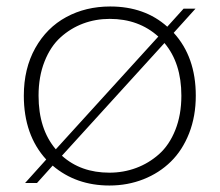

<svg xmlns="http://www.w3.org/2000/svg" viewBox="-20 -570 685 598"><path d="M589.8 -272Q589.8 -208 569.1 -155Q548.3 -102.1 512.2 -66.7Q476.1 -31.2 426.8 -11.7Q377.4 7.8 320.8 7.8Q216.8 7.8 144 -54.2L95.2 0H58.1L124 -73.2Q54.2 -149.4 54.2 -272Q54.2 -356.4 89.8 -420.2Q125.5 -483.9 186.3 -516.8Q247.1 -549.8 323.2 -549.8Q430.7 -549.8 501 -486.8L551.8 -543H588.9L521 -467.8Q589.8 -392.6 589.8 -272ZM100.1 -272Q100.1 -168 153.8 -105L473.1 -456.1Q412.1 -511.2 321.8 -511.2Q277.8 -511.2 238.8 -496.6Q199.7 -481.9 168.5 -453.6Q137.2 -425.3 118.7 -378.4Q100.1 -331.5 100.1 -272ZM320.8 -32.2Q364.7 -32.2 404.1 -46.9Q443.4 -61.5 475.3 -89.8Q507.3 -118.2 526.1 -165.3Q544.9 -212.4 544.9 -272Q544.9 -373.5 492.2 -436L172.9 -85Q231.4 -32.2 320.8 -32.2Z"/></svg>

Font: SVN-Poppins ExtraLight
Style: Regular
Weight: 200
Designer: Ninad Kale (Devanagari), Jonny Pinhorn (Latin)
Foundry: Indian Type Foundry
Version: Version 3.002 2017